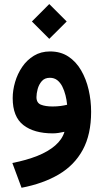

<svg xmlns="http://www.w3.org/2000/svg" viewBox="-20 -647 504 933"><path d="M219.4 -627.3 135 -542.6 219.4 -458.2 304.1 -542.6ZM422.8 -103.7Q422.8 -158.7 410.7 -210.9Q398.7 -263 374.2 -305.2Q349.8 -347.4 312.2 -372.2Q274.7 -397 223.3 -397Q178.9 -397 144.9 -376.3Q110.8 -355.6 87.9 -321.9Q65 -288.2 53.4 -248.4Q41.7 -208.5 41.7 -170.1Q41.7 -79.7 93.5 -39.3Q145.3 1.1 236.8 1.1Q249.1 1.1 264.4 -1.1Q279.7 -3.4 293.3 -6.6Q282.2 30.5 248.2 60Q214.1 89.6 161.2 110.7Q108.2 131.7 40 145L84.7 265.4Q189.7 245.3 265.5 200.7Q341.4 156 382.1 81.3Q422.8 6.6 422.8 -103.7ZM235.6 -129.6Q200.7 -129.6 178.9 -138.3Q157.2 -147 157.2 -175Q157.2 -192 162.9 -214Q168.7 -236 182.9 -252.5Q197 -269 222.3 -269Q243.4 -269 258.3 -257.4Q273.1 -245.7 282.9 -226.3Q292.6 -206.9 298.3 -183.9Q304.1 -160.8 306.2 -138Q293.1 -134.6 274.8 -132.1Q256.5 -129.6 235.6 -129.6Z"/></svg>

Font: Vazirmatn NL
Style: Regular
Weight: 400
Designer: Saber Rastikerdar
Foundry: Saber Rastikerdar
Version: Version 33.003